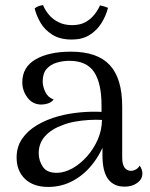

<svg xmlns="http://www.w3.org/2000/svg" viewBox="-20 -724 590 755"><path d="M470.2 10Q427.4 10 405.2 -19.7Q382.9 -49.4 382.9 -113.6V-202.8L401.5 -194Q384.5 -133.6 350.3 -87.1Q316.2 -40.6 270 -14.8Q223.8 11.1 169.8 11.1Q111.2 11.1 78.2 -20.5Q45.3 -52.2 45.3 -104.8Q45.3 -146.3 66.7 -177.9Q88.1 -209.5 125.6 -231.9Q163.2 -254.2 210.6 -267.3Q252.8 -278.3 297.2 -282.3Q341.5 -286.2 379.2 -284V-309.5Q379.2 -397 349.9 -441Q320.6 -484.9 252.1 -484.9Q227.7 -484.9 203.3 -477.7Q178.9 -470.5 163.4 -453.1Q147.9 -435.8 147.9 -403.9Q147.9 -384.5 157.9 -362.9Q167.8 -341.4 191 -332.6Q182.2 -321.7 168.9 -317.3Q155.6 -312.9 142.8 -312.9Q108.3 -312.9 88 -340.2Q67.7 -367.5 67.7 -400.5Q67.7 -460 119.7 -490.4Q171.8 -520.8 259 -520.8Q362.9 -520.8 411.7 -468.1Q460.5 -415.4 460.5 -305.4V-105.2Q460.5 -52.2 496.2 -52.2Q503.8 -52.2 513.7 -57.3Q523.5 -62.5 529.1 -72.7Q535 -64.8 537.5 -56.6Q539.9 -48.4 539.9 -41.5Q539.9 -19.5 519.8 -4.8Q499.7 10 470.2 10ZM206.2 -44.5Q235.5 -45.5 266 -62.7Q296.5 -80 322.3 -109.2Q348.2 -138.3 364.4 -175.2Q380.5 -212.2 381.1 -252.4Q357.8 -254 329.4 -252.2Q301.1 -250.5 274 -245.5Q246.8 -240.5 226 -232Q182.1 -216.3 157.2 -188.5Q132.2 -160.7 132.2 -121.5Q132.2 -91.7 149 -67.4Q165.8 -43.2 206.2 -44.5ZM263.6 -625.2Q295 -625.2 316 -637Q337 -648.7 351.3 -666.8Q365.5 -684.8 373.2 -702.8Q381.2 -701.4 389 -699Q396.9 -696.6 404.8 -693.2Q396 -659.8 377.8 -631.4Q359.6 -603.1 331.2 -585.8Q302.8 -568.5 262.2 -568.5Q215.8 -568.5 185.7 -587.6Q155.5 -606.7 139.1 -635Q122.7 -663.4 116.3 -691.1Q124.6 -697.5 132.7 -700.2Q140.8 -702.9 149.2 -703.9Q157.5 -683.9 172.6 -665.8Q187.7 -647.7 210.5 -636.5Q233.2 -625.2 263.6 -625.2Z"/></svg>

Font: Arima Thin
Style: Regular
Weight: 100
Designer: Joana Correia and Natanael Gama
Foundry: NDISCOVER
Version: Version 1.101;gftools[0.9.23]